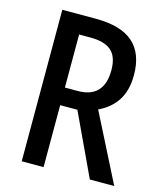

<svg xmlns="http://www.w3.org/2000/svg" viewBox="-108 -794 739 874"><g transform="rotate(15 261.5 -357.0)"><path d="M235 -714Q354 -714 411.5 -663Q469 -612 469 -511Q469 -438 438.5 -391Q408 -344 352 -318L513 0H398L261 -292H180V0H77V-714ZM234 -625H180V-375H240Q364 -375 364 -506Q364 -569 332 -597Q300 -625 234 -625Z"/></g></svg>

Font: Noto Sans Hebrew Condensed Medium
Style: Regular
Weight: 500
Width: 3
Designer: Monotype Design Team
Foundry: Monotype Imaging Inc.
Version: Version 2.004; ttfautohint (v1.8.4.7-5d5b)